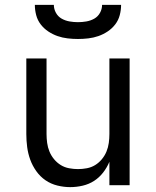

<svg xmlns="http://www.w3.org/2000/svg" viewBox="-20 -760 640 788"><path d="M268 8Q242 8 215.5 1.5Q189 -5 167 -20Q145 -35 129 -57.5Q113 -80 104 -105Q95 -130 91.5 -156.5Q88 -183 88 -210V-520H171V-210Q171 -192 173.5 -173.5Q176 -155 183 -138Q190 -121 202 -106.5Q214 -92 229.5 -82.5Q245 -73 263.5 -69.5Q282 -66 300 -66Q318 -66 336.5 -69.5Q355 -73 370.5 -82.5Q386 -92 398 -106.5Q410 -121 417 -138Q424 -155 426.5 -173.5Q429 -192 429 -210V-520H512V0H429V-96Q419 -72 403 -51.5Q387 -31 366 -17.5Q345 -4 319.5 2Q294 8 268 8ZM300 -600Q279 -600 257.5 -602.5Q236 -605 216 -612Q196 -619 178 -631Q160 -643 147 -660Q134 -677 128.5 -698Q123 -719 123 -740H201Q201 -723 209.5 -707.5Q218 -692 233 -683.5Q248 -675 265.5 -672Q283 -669 300 -669Q317 -669 334.5 -672Q352 -675 367 -683.5Q382 -692 390.5 -707.5Q399 -723 399 -740H477Q477 -719 471.5 -698Q466 -677 453 -660Q440 -643 422 -631Q404 -619 384 -612Q364 -605 342.5 -602.5Q321 -600 300 -600Z"/></svg>

Font: Nova
Style: Regular
Weight: 400
Monospace: yes
Designer: Belleve Invis
Foundry: Belleve Invis
Version: Version 24.1.4; ttfautohint (v1.8.4)